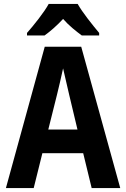

<svg xmlns="http://www.w3.org/2000/svg" viewBox="-20 -954 640 974"><path d="M206 -774Q227 -789 251.5 -810.5Q276 -832 300 -858Q323 -832 348 -811Q373 -790 395 -774H483V-787Q456 -819 424.5 -860Q393 -901 374 -934H227Q210 -903 176.5 -859.5Q143 -816 117 -787V-774ZM269 -473Q277 -507 285 -540Q293 -573 300 -607Q308 -573 315.5 -540Q323 -507 331 -473L373 -297H225ZM445 0H590L392 -717H207L10 0H151L195 -177H402Z"/></svg>

Font: Noto Sans Mono UI
Style: Bold
Weight: 700
Designer: Monotype Design team
Foundry: Monotype Imaging Inc.
Version: 1.000